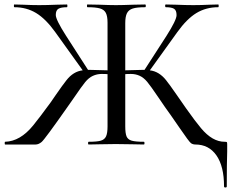

<svg xmlns="http://www.w3.org/2000/svg" viewBox="-20 -645 1038 857"><path d="M994.1 0V30.8Q992.2 82.5 992.2 187Q992.2 191.9 986.1 191.9Q980 191.9 980 187Q980 97.2 946 48.6Q912.1 0 852.1 0Q840.8 0 832.5 -5.9Q824.2 -11.7 780.8 -75.2Q737.3 -138.7 715.8 -168L685.1 -212.9Q652.8 -260.7 637 -279.8Q621.1 -298.8 603 -306.9Q585 -314.9 564.7 -314.9Q544.4 -314.9 539.1 -314V-81.1Q539.1 -50.3 544.9 -36.1Q550.8 -22 567.9 -17.1Q585 -12.2 622.1 -12.2Q625 -12.2 625 -6.1Q625 0 622.1 0Q588.9 0 569.8 -1L496.1 -2L426.8 -1Q407.7 0 376 0Q373 0 373 -6.1Q373 -12.2 376 -12.2Q413.1 -12.2 429.9 -17.1Q446.8 -22 453.4 -36.4Q460 -50.8 460 -81.1V-314Q454.1 -314.9 433.6 -314.9Q413.1 -314.9 394.5 -306.4Q376 -297.9 360.1 -278.3Q344.2 -258.8 311 -210L282.2 -168.9Q179.2 -22 165.5 -11Q151.9 0 139.2 0H2.9Q1 0 1 -6.1Q1 -12.2 2.9 -12.2Q70.3 -14.2 127.9 -85Q155.8 -119.1 206.1 -188L229 -221.2Q260.7 -267.1 276.4 -286.6Q307.1 -326.2 349.1 -331.1L227.1 -501Q184.1 -561 141.1 -586.9Q98.1 -612.8 43.9 -612.8Q42 -612.8 42 -618.9Q42 -625 43.9 -625L83 -624Q121.1 -622.1 155 -622.1Q189 -622.1 232.9 -624L278.8 -625Q280.8 -625 280.8 -618.9Q280.8 -612.8 278.8 -612.8Q252.9 -612.8 241 -606Q229 -599.1 229 -578.1Q229 -557.1 273.9 -486.8L373 -333H387.2Q400.4 -333 460 -331.1V-543.9Q460 -572.8 452.4 -587.4Q444.8 -602.1 426 -607.4Q407.2 -612.8 370.1 -612.8Q368.2 -612.8 368.2 -618.9Q368.2 -625 370.1 -625L423.8 -624Q469.7 -622.1 497.3 -622.1Q524.9 -622.1 575.2 -624L627.9 -625Q630.9 -625 630.9 -618.9Q630.9 -612.8 627.9 -612.8Q590.8 -612.8 572.5 -606.9Q554.2 -601.1 546.6 -585.9Q539.1 -570.8 539.1 -542V-331.1Q597.2 -333 610.8 -333H625L723.1 -484.9Q768.1 -555.7 768.1 -577.4Q768.1 -599.1 756.6 -606Q745.1 -612.8 720.2 -612.8Q717.3 -612.8 717 -618.9Q716.8 -625 720.2 -625L765.1 -624Q809.1 -622.1 843 -622.1Q877 -622.1 915 -624L954.1 -625Q956.1 -625 956.1 -618.9Q956.1 -612.8 954.1 -612.8Q899.9 -612.8 856.9 -586.9Q814 -561 771 -501L648.9 -331.1Q690.4 -326.2 721.7 -286.6Q737.3 -267.1 769 -221.2L810.1 -162.1Q853 -101.6 877 -73.2Q928.2 -11.7 982.9 -12.2Q991.2 -12.2 992.7 -10.5Q994.1 -8.8 994.1 0Z"/></svg>

Font: Cormorant-Medium
Style: Regular
Weight: 500
Designer: Christian Thalmann (Catharsis Fonts)
Version: Version 3.000